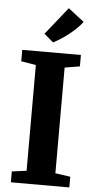

<svg xmlns="http://www.w3.org/2000/svg" viewBox="-64 -1035 535 1073"><g transform="rotate(5 203.0 -499.0)"><path d="M121.5 -72V-665L38.5 -679V-743H367.5V-679L283 -665V-72L367.5 -60V0H39.5V-61ZM206 -799.5 154.5 -843.5 277.5 -997.5 366.5 -928.5Q351.5 -908 331.8 -889.2Q312 -870.5 290.2 -853.5Q268.5 -836.5 247.2 -823Q226 -809.5 206.5 -799.5Z"/></g></svg>

Font: Merriweather 24pt ExtraBold
Style: Regular
Weight: 800
Version: Version 2.100